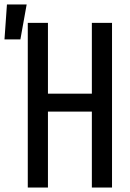

<svg xmlns="http://www.w3.org/2000/svg" viewBox="-62 -837 582 857"><path d="M62 0V-735H152V-419H348V-735H438V0H348V-339H152V0ZM-42 -661 -31 -817H57L29 -661Z"/></svg>

Font: Iosevka Curly Medium
Style: Regular
Weight: 500
Monospace: yes
Designer: Belleve Invis
Foundry: Belleve Invis
Version: Version 22.1.2; ttfautohint (v1.8.4)